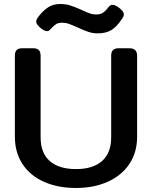

<svg xmlns="http://www.w3.org/2000/svg" viewBox="-20 -920 756 955"><path d="M367 -783Q338 -796 322.5 -801.5Q307 -807 290 -807Q270 -807 259 -800Q248 -793 231 -775Q224 -765 213 -765Q200 -765 178 -784Q160 -801 160 -812Q160 -823 171 -837Q195 -868 220 -884Q245 -900 279 -900Q308 -900 331 -892.5Q354 -885 385 -871Q408 -860 424.5 -854Q441 -848 458 -848Q478 -848 491 -856Q504 -864 520 -885Q528 -896 540 -896Q554 -896 574 -880Q596 -862 596 -849Q596 -838 586 -825Q561 -787 534 -770.5Q507 -754 465 -754Q442 -754 419.5 -761.5Q397 -769 367 -783ZM54 -240V-643Q54 -662 62.5 -671Q71 -680 91 -680H144Q164 -680 173 -671Q182 -662 182 -643V-237Q182 -159 227.5 -119Q273 -79 358 -79Q442 -79 487.5 -119Q533 -159 533 -237V-643Q533 -662 542 -671Q551 -680 571 -680H623Q662 -680 662 -643V-240Q662 -162 623.5 -104.5Q585 -47 516 -16Q447 15 358 15Q268 15 199 -15.5Q130 -46 92 -104Q54 -162 54 -240Z"/></svg>

Font: Mitr
Style: Regular
Weight: 400
Designer: Thanarat Vachiruckul
Foundry: Cadson Demak
Version: Version 1.002